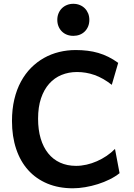

<svg xmlns="http://www.w3.org/2000/svg" viewBox="-20 -992 716 1024"><path d="M617.7 -68.4Q595.2 -50.3 565.2 -35.4Q535.2 -20.5 502 -10Q468.8 0.5 434.3 6.3Q399.9 12.2 368.7 12.2Q293 12.2 232.7 -12.9Q172.4 -38.1 130.4 -84.7Q88.4 -131.3 66.2 -197.8Q43.9 -264.2 43.9 -346.7Q43.9 -409.7 56.4 -462.2Q68.8 -514.6 91.6 -556.6Q114.3 -598.6 145.5 -630.1Q176.8 -661.6 214.6 -682.9Q252.4 -704.1 295.2 -714.6Q337.9 -725.1 383.3 -725.1Q417 -725.1 446.8 -721.4Q476.6 -717.8 504.2 -709.7Q531.7 -701.7 557.9 -688.7Q584 -675.8 610.4 -656.7L576.2 -539.6Q529.3 -576.2 484.1 -592Q439 -607.9 390.6 -607.9Q346.2 -607.9 308.1 -592.3Q270 -576.7 242.2 -545.4Q214.4 -514.2 198.7 -467.5Q183.1 -420.9 183.1 -358.9Q183.1 -299.8 197 -253.2Q210.9 -206.5 237.1 -174.1Q263.2 -141.6 300.8 -124.5Q338.4 -107.4 385.7 -107.4Q413.1 -107.4 441.4 -113.8Q469.7 -120.1 496.8 -132.1Q523.9 -144 548.6 -160.6Q573.2 -177.2 593.3 -197.8ZM285.6 -886.2Q285.6 -904.8 292 -920.4Q298.3 -936 309.8 -947.5Q321.3 -959 336.9 -965.3Q352.5 -971.7 371.1 -971.7Q389.6 -971.7 405.3 -965.3Q420.9 -959 432.4 -947.5Q443.8 -936 450.2 -920.4Q456.5 -904.8 456.5 -886.2Q456.5 -867.2 450.2 -851.6Q443.8 -835.9 432.4 -824.5Q420.9 -813 405.3 -806.9Q389.6 -800.8 371.1 -800.8Q352.5 -800.8 336.9 -806.9Q321.3 -813 309.8 -824.5Q298.3 -835.9 292 -851.6Q285.6 -867.2 285.6 -886.2Z"/></svg>

Font: Andika New Basic
Style: Bold
Weight: 700
Designer: Victor Gaultney, Annie Olsen, Pablo Ugerman
Foundry: SIL International
Version: Version 5.500; ttfautohint (v1.8.3)